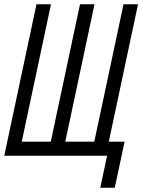

<svg xmlns="http://www.w3.org/2000/svg" viewBox="-51 -730 671 900"><path d="M-31 0 -17 -66 120 -710H188L51 -66H187L324 -710H392L255 -66H391L528 -710H596L459 -66H533L487 150H419L451 0Z"/></svg>

Font: Geist Mono Light
Style: Italic
Weight: 300
Italic angle: -12°
Monospace: yes
Designer: Basement.studio, Andrés Briganti, Mateo Zaragoza
Foundry: Basement.studio, Vercel, Andrés Briganti, Guido Ferreyra, Mateo Zaragoza
Version: Version 1.500; ttfautohint (v1.8.4.7-5d5b)